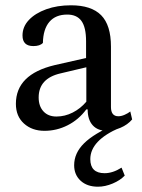

<svg xmlns="http://www.w3.org/2000/svg" viewBox="-20 -482 536 725"><path d="M148 12Q101 12 70.5 -15.5Q40 -43 40 -90Q40 -201 186 -236L305 -263V-326Q305 -379 287.5 -403Q270 -427 234 -427Q190 -427 166.5 -399.5Q143 -372 142 -320Q131 -308 106 -308Q65 -308 65 -348Q65 -381 89 -406.5Q113 -432 154.5 -447Q196 -462 248 -462Q325 -462 362 -424.5Q399 -387 399 -306V-78Q399 -43 427 -43Q438 -43 450.5 -48.5Q463 -54 472 -61L479 -31Q462 -11 435 0.5Q408 12 384 12Q349 12 330 -9Q311 -30 311 -69H306Q277 -30 235.5 -9Q194 12 148 12ZM193 -42Q225 -42 254.5 -57Q284 -72 306 -98V-228L209 -205Q126 -186 126 -114Q126 -81 144 -61.5Q162 -42 193 -42ZM350 223Q309 223 284.5 200.5Q260 178 260 142Q260 96 297.5 59Q335 22 415 -12L433 0Q321 48 321 119Q321 172 375 172Q406 172 439 151L451 181Q434 199 405.5 211Q377 223 350 223Z"/></svg>

Font: Petrona Medium
Style: Regular
Weight: 500
Designer: Ringo R. Seeber
Foundry: Ringo R. Seeber
Version: Version 2.001; ttfautohint (v1.8.3)